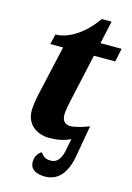

<svg xmlns="http://www.w3.org/2000/svg" viewBox="-130 -724 689 1000"><g transform="rotate(15 215.0 -224.5)"><path d="M216 210C283 210 330 163 347 61L376 -104C346 -91 300 -78 275 -78C248 -78 231 -95 231 -126C231 -142 234 -165 242 -201L300 -464H415L430 -536H316L343 -659H290C216 -552 128 -518 78 -519L65 -464H134L74 -198C65 -160 61 -122 61 -105C61 -28 120 10 186 10C229 10 267 2 299 -14L285 57C275 99 256 122 224 122C195 122 184 113 168 92C149 102 135 125 135 152C135 192 167 210 216 210Z"/></g></svg>

Font: Noto Serif SemiCondensed Extra
Style: Italic
Weight: 800
Width: 4
Italic angle: -12°
Designer: Monotype Design Team
Foundry: Monotype Imaging Inc.
Version: Version 1.901